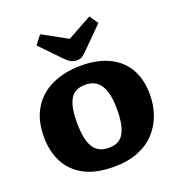

<svg xmlns="http://www.w3.org/2000/svg" viewBox="-175 -1155 1223 1313"><g transform="rotate(-20 437.0 -498.5)"><path d="M430 14Q297 14 212.5 -32.5Q128 -79 88 -159.5Q48 -240 48 -340Q48 -463 99 -546.5Q150 -630 242 -672Q334 -714 455 -714Q568 -714 652 -675Q736 -636 782.5 -559Q829 -482 829 -366Q829 -289 804.5 -220.5Q780 -152 731 -99Q682 -46 607 -16Q532 14 430 14ZM442 -120Q476 -120 502 -131Q528 -142 546 -168.5Q564 -195 573.5 -239.5Q583 -284 583 -350Q583 -411 573.5 -454.5Q564 -498 545.5 -526Q527 -554 499.5 -567.5Q472 -581 435 -581Q400 -581 373.5 -569.5Q347 -558 329.5 -532Q312 -506 303 -463Q294 -420 294 -357Q294 -296 302.5 -251Q311 -206 329 -177Q347 -148 375 -134Q403 -120 442 -120ZM440 -757Q418 -757 398.5 -767Q379 -777 353 -804L215 -947L264 -1011L444 -912L622 -1010L665 -947L524 -806Q497 -779 481.5 -768Q466 -757 440 -757Z"/></g></svg>

Font: Literata Variable Black
Style: Regular
Weight: 900
Designer: Latin by Veronika Burian and Jose Scaglione. Greek by Irene Vlachou. Cyrillic by Vera Evstafieva.
Foundry: TypeTogether
Version: Version 3.021